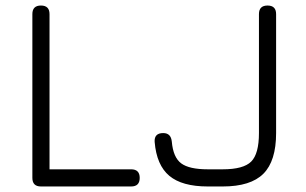

<svg xmlns="http://www.w3.org/2000/svg" viewBox="-20 -674 1105 694"><path d="M128 0Q97 0 97 -31V-623Q97 -654 128 -654Q159 -654 159 -623V-62H454Q485 -62 485 -31Q485 0 454 0ZM731 0Q638 0 592 -38.5Q546 -77 539 -161Q537 -193 570 -193Q598 -193 601 -162Q606 -105 635 -83.5Q664 -62 731 -62H785Q860 -62 888 -90Q916 -118 916 -193V-623Q916 -654 947 -654Q978 -654 978 -623V-193Q978 -92 932 -46Q886 0 785 0Z"/></svg>

Font: Jura Medium
Style: Regular
Weight: 500
Designer: Daniel Johnson, Alexei Vanyashin
Foundry: Daniel Johnson
Version: Version 5.103